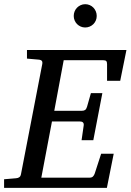

<svg xmlns="http://www.w3.org/2000/svg" viewBox="-35 -914 635 934"><path d="M549.8 -521H485.8V-602.1Q485.8 -612.8 481.9 -616.9Q478 -621.1 466.8 -621.1H274.9L229 -375H362.8Q373.5 -375 379.2 -379.2Q384.8 -383.3 388.2 -394L407.2 -460.9H462.9L418.9 -231.9H361.8L372.1 -303.2Q375 -323.2 353 -323.2H217.8L166 -49.8H400.9Q411.6 -49.8 417.2 -55.4Q422.9 -61 425.8 -69.8L457 -166H518.1L484.9 0H-15.1V-42L43 -46.9Q64 -48.3 66.9 -65.9L170.9 -604Q172.4 -612.3 168.5 -617.7Q164.6 -623 151.9 -624L96.2 -628.9V-670.9H580.1ZM435.5 -836.4Q435.5 -824.7 431.2 -814.5Q426.8 -804.2 419.2 -796.6Q411.6 -789.1 401.4 -784.7Q391.1 -780.3 379.4 -780.3Q367.7 -780.3 357.7 -784.7Q347.7 -789.1 340.1 -796.6Q332.5 -804.2 328.1 -814.5Q323.7 -824.7 323.7 -836.4Q323.7 -848.1 327.9 -858.4Q332 -868.7 339.6 -876.5Q347.2 -884.3 357.4 -888.9Q367.7 -893.6 379.4 -893.6Q391.1 -893.6 401.4 -889.2Q411.6 -884.8 419.2 -877Q426.8 -869.1 431.2 -858.6Q435.5 -848.1 435.5 -836.4Z"/></svg>

Font: Charis SIL Am
Style: Italic
Weight: 400
Italic angle: -11°
Foundry: SIL International
Version: Version 5.000